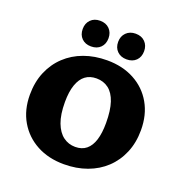

<svg xmlns="http://www.w3.org/2000/svg" viewBox="-156 -1026 1125 1181"><g transform="rotate(20 406.5 -436.0)"><path d="M390 17Q289 17 212 -24.5Q135 -66 91.5 -140.5Q48 -215 48 -314Q48 -397 76 -463.5Q104 -530 154.5 -577.5Q205 -625 273.5 -650Q342 -675 424 -675Q525 -675 602 -633.5Q679 -592 722 -517Q765 -442 765 -342Q765 -260 737 -193.5Q709 -127 659 -80Q609 -33 540.5 -8Q472 17 390 17ZM419 -107Q463 -107 491.5 -130.5Q520 -154 534 -199Q548 -244 548 -310Q548 -392 530.5 -444.5Q513 -497 479.5 -522.5Q446 -548 400 -548Q357 -548 327.5 -526Q298 -504 282 -458.5Q266 -413 266 -345Q266 -263 286 -210.5Q306 -158 340.5 -132.5Q375 -107 419 -107ZM299 -721Q261 -721 238 -744Q215 -767 215 -805Q215 -842 238 -865.5Q261 -889 299 -889Q338 -889 361 -865.5Q384 -842 384 -805Q384 -767 361 -744Q338 -721 299 -721ZM532 -721Q494 -721 470.5 -744Q447 -767 447 -805Q447 -842 470.5 -865.5Q494 -889 532 -889Q571 -889 594 -865.5Q617 -842 617 -805Q617 -767 594 -744Q571 -721 532 -721Z"/></g></svg>

Font: Ysabeau Office Black
Style: Regular
Weight: 900
Designer: Christian Thalmann (Catharsis Fonts)
Version: Version 2.001;gftools[0.9.30]; featfreeze: tnum,lnum,ss02